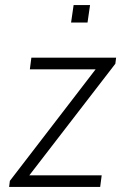

<svg xmlns="http://www.w3.org/2000/svg" viewBox="-20 -739 503 759"><path d="M439 -511 436 -487 96 -46H382L376 0H16L19 -24L358 -465H98L104 -511ZM326 -650H261L271 -719H336Z"/></svg>

Font: Chivo Thin Italic
Style: Regular
Weight: 100
Italic angle: -8.05°
Designer: Hector Gatti
Foundry: Omnibus-Type
Version: Version 1.007